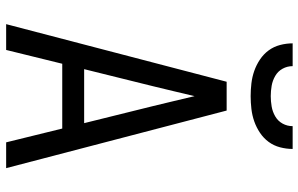

<svg xmlns="http://www.w3.org/2000/svg" viewBox="-198 -798 995 640"><g transform="rotate(90 300.0 -477.5)"><path d="M60 0 252 -735H348L540 0H454L408 -187H192L146 0ZM390 -260 333 -490Q325 -524 316.5 -558.5Q308 -593 300 -628Q292 -593 283.5 -558.5Q275 -524 267 -490L210 -260ZM300 -815Q279 -815 257.5 -817.5Q236 -820 216 -827Q196 -834 178 -846Q160 -858 147.5 -875Q135 -892 129.5 -913Q124 -934 124 -955H200Q200 -937 208.5 -921.5Q217 -906 232.5 -897Q248 -888 265.5 -885Q283 -882 300 -882Q317 -882 334.5 -885Q352 -888 367.5 -897Q383 -906 391.5 -921.5Q400 -937 400 -955H476Q476 -934 470.5 -913Q465 -892 452.5 -875Q440 -858 422 -846Q404 -834 384 -827Q364 -820 342.5 -817.5Q321 -815 300 -815Z"/></g></svg>

Font: Iosevka Extended
Style: Regular
Weight: 400
Width: 7
Monospace: yes
Designer: Belleve Invis
Foundry: Belleve Invis
Version: Version 32.5.0; ttfautohint (v1.8.4)